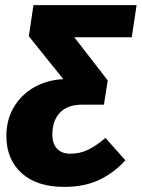

<svg xmlns="http://www.w3.org/2000/svg" viewBox="-20 -714 555 752"><path d="M496 -568H271L402 -399L387 -304H300Q245 -304 215 -273Q185 -242 185 -187Q185 -151 203.5 -131.5Q222 -112 256 -112Q292 -112 324 -127Q356 -142 393 -174L471 -86Q424 -35 366.5 -8.5Q309 18 232 18Q124 18 64.5 -36Q5 -90 5 -181Q5 -245 34 -294Q63 -343 113.5 -372Q164 -401 228 -404L93 -572L111 -694H515Z"/></svg>

Font: Fira Sans Condensed ExtraBold
Style: Italic
Weight: 800
Width: 3
Italic angle: -8°
Designer: bBox Type GmbH & Carrois Corporate GbR & Edenspiekermann AG
Foundry: bBox Type GmbH & Carrois Corporate GbR & Edenspiekermann AG
Version: Version 4.301